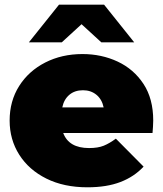

<svg xmlns="http://www.w3.org/2000/svg" viewBox="-20 -787 693 817"><path d="M352 10Q252 10 177.5 -27Q103 -64 62 -128.5Q21 -193 21 -274Q21 -357 61.5 -421Q102 -485 172.5 -521Q243 -557 331 -557Q412 -557 480.5 -525Q549 -493 590.5 -430Q632 -367 632 -274Q632 -262 631 -247.5Q630 -233 629 -221H249Q273 -157 359 -157Q397 -157 421.5 -167Q446 -177 473 -197L591 -78Q551 -35 492.5 -12.5Q434 10 352 10ZM245 -330H421Q414 -364 390.5 -383.5Q367 -403 333 -403Q298 -403 275 -383.5Q252 -364 245 -330ZM103 -607 231 -767H423L551 -607H411L327 -684L243 -607Z"/></svg>

Font: Montserrat Black
Style: Regular
Weight: 900
Designer: Julieta Ulanovsky
Foundry: Julieta Ulanovsky
Version: Version 9.000; ttfautohint (v1.8.4.7-5d5b)